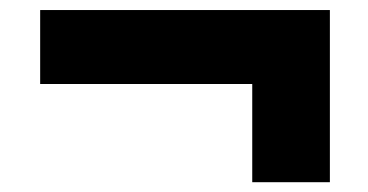

<svg xmlns="http://www.w3.org/2000/svg" viewBox="-20 -476 752 392"><path d="M495 -104V-304.5H62V-455.5H653.5V-104Z"/></svg>

Font: Encode Sans Exp XBd
Style: Regular
Weight: 800
Width: 7
Designer: Multiple Designers
Foundry: Impallari Type
Version: Version 3.002; ttfautohint (v1.8.3) -l 8 -r 50 -G 200 -x 14 